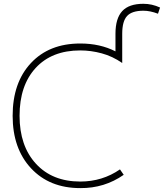

<svg xmlns="http://www.w3.org/2000/svg" viewBox="-20 -969 854 1001"><path d="M727.5 -949.2Q772.5 -949.2 814.5 -929.7L803.7 -897.5Q762.7 -913.1 727.5 -913.1Q668 -913.1 642.6 -885.7Q617.2 -858.4 617.2 -793V-640.6Q566.4 -675.8 510.3 -690.9Q454.1 -706.1 398.4 -706.1Q250 -706.1 166 -614.7Q82 -523.4 82 -365.2Q82 -208 167.5 -115.2Q252.9 -22.5 398.4 -22.5Q513.7 -22.5 605.5 -85.9L625 -57.6Q524.4 12.7 398.4 11.7Q238.3 11.7 142.1 -91.3Q45.9 -194.3 45.9 -365.2Q45.9 -538.1 141.1 -640.1Q236.3 -742.2 398.4 -742.2Q502 -742.2 582 -701.2V-793Q582 -873 617.2 -911.1Q652.3 -949.2 727.5 -949.2Z"/></svg>

Font: Gen Shin Gothic ExtraLight
Style: Regular
Weight: 100
Designer: [Source Han Sans]
Ryoko NISHIZUKA  (kana & ideographs); Paul D. Hunt (Latin, Greek & Cyrillic); Wenlong ZHANG  (bopomofo
Version: Version 1.002.20150607